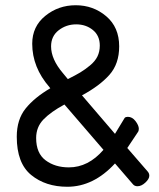

<svg xmlns="http://www.w3.org/2000/svg" viewBox="-20 -720 606 733"><path d="M44 -198Q44 -264 78 -306Q112 -348 172 -383L169 -387Q103 -463 103 -553Q103 -619 153 -659.5Q203 -700 269 -700Q336 -700 385.5 -658Q435 -616 435 -543Q435 -476 397.5 -434Q360 -392 293 -356L419 -209L456 -270Q460 -274 468 -274Q485 -274 497.5 -257.5Q510 -241 510 -228Q510 -220 506 -215L466 -155L544 -65Q550 -58 550 -49Q550 -37 535 -23Q520 -9 505 -9Q494 -9 488 -16L419 -96Q337 -7 237 -7Q154 -7 99 -52Q44 -97 44 -198ZM118 -193Q118 -135 154 -108Q190 -81 243 -81Q317 -81 375 -148L226 -321Q174 -293 146 -264Q118 -235 118 -193ZM175 -543Q175 -494 220 -441L239 -418Q269 -433 286.5 -443.5Q304 -454 323.5 -470Q343 -486 352 -504.5Q361 -523 361 -546Q361 -584 334.5 -605.5Q308 -627 271 -627Q233 -627 204 -604.5Q175 -582 175 -543Z"/></svg>

Font: Happy Monkey
Style: Regular
Weight: 400
Version: Version 1.001